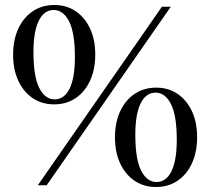

<svg xmlns="http://www.w3.org/2000/svg" viewBox="-20 -742 842 769"><path d="M131.5 0 628.5 -715H664L167 0ZM196.5 -324Q148 -324 111 -349Q74 -374 53.2 -418.8Q32.5 -463.5 32.5 -522.5Q32.5 -582 53.2 -627Q74 -672 111.2 -697Q148.5 -722 197.5 -722Q246.5 -722 283.2 -697Q320 -672 340.8 -627.5Q361.5 -583 361.5 -523.5Q361.5 -464 340.8 -419Q320 -374 283 -349Q246 -324 196.5 -324ZM199 -344Q237.5 -344 258.8 -387.2Q280 -430.5 280 -512.5Q280 -610.5 256.8 -656.2Q233.5 -702 195 -702Q156.5 -702 135.2 -658.8Q114 -615.5 114 -533.5Q114 -435.5 137.2 -389.8Q160.5 -344 199 -344ZM604.5 7Q556 7 519 -18Q482 -43 461.2 -87.8Q440.5 -132.5 440.5 -191.5Q440.5 -251 461.2 -296Q482 -341 519.2 -366Q556.5 -391 605.5 -391Q654.5 -391 691.2 -366Q728 -341 748.8 -296.5Q769.5 -252 769.5 -192.5Q769.5 -133 748.8 -88Q728 -43 691 -18Q654 7 604.5 7ZM607 -13Q645.5 -13 666.8 -56.2Q688 -99.5 688 -181.5Q688 -279.5 664.8 -325.2Q641.5 -371 603 -371Q564.5 -371 543.2 -327.8Q522 -284.5 522 -202.5Q522 -104.5 545.2 -58.8Q568.5 -13 607 -13Z"/></svg>

Font: Newsreader 72pt
Style: Regular
Weight: 400
Designer: Hugues Gentile
Foundry: Production Type
Version: Version 1.003; ttfautohint (v1.8.3)